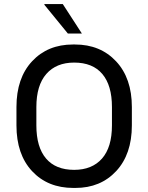

<svg xmlns="http://www.w3.org/2000/svg" viewBox="-20 -915 730 945"><path d="M289 -895 383 -750H314L198 -892L199 -895ZM341 10Q215 10 138 -72.5Q61 -155 61 -298V-388Q61 -531 138 -613.5Q215 -696 339 -696H349Q474 -696 551.5 -613Q629 -530 629 -388V-298Q629 -156 552 -73Q475 10 351 10ZM345 -79Q433 -79 482 -134.5Q531 -190 531 -298V-388Q531 -495 483.5 -551Q436 -607 345 -607Q257 -607 208 -551Q159 -495 159 -388V-298Q159 -191 206.5 -135Q254 -79 345 -79Z"/></svg>

Font: Chivo
Style: Regular
Weight: 400
Designer: Hector Gatti
Foundry: Omnibus-Type
Version: Version 1.007;PS 001.007;hotconv 1.0.88;makeotf.lib2.5.64775